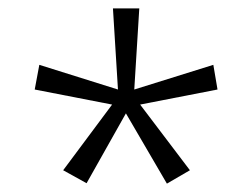

<svg xmlns="http://www.w3.org/2000/svg" viewBox="-20 -765 603 459"><path d="M131 -358 248 -515 63 -551 74 -610 262 -551 250 -745H313L301 -551L490 -610L500 -551L315 -515L434 -358L379 -326L281 -494L187 -327Z"/></svg>

Font: Noto Sans Gurmukhi UI SemiCondensed Light
Style: Regular
Weight: 300
Width: 4
Designer: Jelle Bosma - Monotype Design Team
Foundry: Monotype Imaging Inc.
Version: Version 2.004; ttfautohint (v1.8.4.7-5d5b)